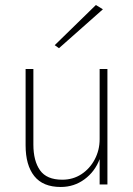

<svg xmlns="http://www.w3.org/2000/svg" viewBox="-20 -735 530 765"><path d="M390 -698 215 -543 198 -555 362 -715ZM113 -159Q113 -94 139.5 -56.5Q166 -19 228 -19Q271 -19 304.5 -41Q338 -63 357.5 -100Q377 -137 377 -180V-460H408V0H377V-101Q358 -51 316.5 -20.5Q275 10 222 10Q151 10 116.5 -33.5Q82 -77 82 -156V-460H113Z"/></svg>

Font: Jost* Thin
Style: Regular
Weight: 200
Version: Version 3.7